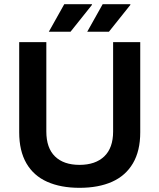

<svg xmlns="http://www.w3.org/2000/svg" viewBox="-20 -888 764 920"><path d="M361 12Q271 12 206 -17Q141 -46 106.5 -105.5Q72 -165 72 -254V-686H202V-258Q202 -179 243.5 -138.5Q285 -98 361 -98Q437 -98 479.5 -138.5Q522 -179 522 -258V-686H652V-254Q652 -165 617 -105.5Q582 -46 517 -17Q452 12 361 12ZM398 -736 472 -868H604L605 -865L502 -736ZM214 -736 288 -868H420L421 -865L318 -736Z"/></svg>

Font: Archivo Variable SemiBold
Style: Regular
Weight: 600
Designer: Hector Gatti
Foundry: Omnibus-Type
Version: Version 2.001